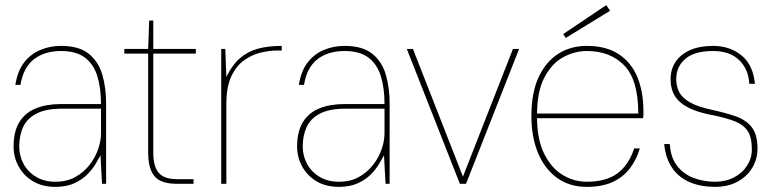

<svg xmlns="http://www.w3.org/2000/svg" viewBox="-20 -717 3027 749"><path d="M196 12Q145 12 108.5 -10Q72 -32 52.5 -68Q33 -104 33 -145Q33 -205 56 -241.5Q79 -278 120.5 -294.5Q162 -311 216 -311H374Q374 -374 359.5 -420.5Q345 -467 311 -492.5Q277 -518 218 -518Q154 -518 112.5 -486Q71 -454 60 -386H40Q48 -439 73.5 -472.5Q99 -506 137 -522Q175 -538 218 -538Q288 -538 326 -507.5Q364 -477 379 -426Q394 -375 394 -312V0H378L372 -111Q365 -98 352.5 -77Q340 -56 320 -36Q300 -16 269.5 -2Q239 12 196 12ZM196 -8Q241 -8 274 -26.5Q307 -45 329.5 -74Q352 -103 363 -135.5Q374 -168 374 -197V-293H221Q159 -293 122.5 -274Q86 -255 70.5 -222Q55 -189 55 -145Q55 -109 72 -77.5Q89 -46 121 -27Q153 -8 196 -8Z M668 0Q632 0 607.5 -11Q583 -22 570.5 -49Q558 -76 558 -122V-508H465V-526H558L562 -637H578V-526H744V-508H578V-122Q578 -67 599.5 -42.5Q621 -18 671 -18H735V0Z M843 0V-526H859L863 -417Q886 -464 916 -490Q946 -516 986 -527Q1026 -538 1079 -538V-520H1061Q1034 -520 1000 -512.5Q966 -505 934.5 -483.5Q903 -462 883 -420.5Q863 -379 863 -311V0Z M1302 12Q1251 12 1214.5 -10Q1178 -32 1158.5 -68Q1139 -104 1139 -145Q1139 -205 1162 -241.5Q1185 -278 1226.5 -294.5Q1268 -311 1322 -311H1480Q1480 -374 1465.5 -420.5Q1451 -467 1417 -492.5Q1383 -518 1324 -518Q1260 -518 1218.5 -486Q1177 -454 1166 -386H1146Q1154 -439 1179.5 -472.5Q1205 -506 1243 -522Q1281 -538 1324 -538Q1394 -538 1432 -507.5Q1470 -477 1485 -426Q1500 -375 1500 -312V0H1484L1478 -111Q1471 -98 1458.5 -77Q1446 -56 1426 -36Q1406 -16 1375.5 -2Q1345 12 1302 12ZM1302 -8Q1347 -8 1380 -26.5Q1413 -45 1435.5 -74Q1458 -103 1469 -135.5Q1480 -168 1480 -197V-293H1327Q1265 -293 1228.5 -274Q1192 -255 1176.5 -222Q1161 -189 1161 -145Q1161 -109 1178 -77.5Q1195 -46 1227 -27Q1259 -8 1302 -8Z M1774 0 1567 -526H1591L1786 -28L1981 -526H2005L1798 0Z M2269 12Q2201 12 2152.5 -23.5Q2104 -59 2078.5 -121Q2053 -183 2053 -264Q2053 -355 2081 -415.5Q2109 -476 2157.5 -507Q2206 -538 2269 -538Q2345 -538 2394 -505.5Q2443 -473 2466.5 -416Q2490 -359 2490 -283Q2490 -275 2490 -269.5Q2490 -264 2489 -256H2064V-274H2470Q2470 -405 2415.5 -461.5Q2361 -518 2269 -518Q2221 -518 2176.5 -493.5Q2132 -469 2103.5 -414.5Q2075 -360 2075 -269V-260Q2075 -175 2102 -119Q2129 -63 2173.5 -35.5Q2218 -8 2269 -8Q2345 -8 2389 -41Q2433 -74 2454 -138H2476Q2463 -94 2437 -60Q2411 -26 2370 -7Q2329 12 2269 12ZM2187 -569 2177 -584 2345 -697 2360 -675Z M2769 12Q2715 12 2672.5 -5.5Q2630 -23 2603.5 -60Q2577 -97 2571 -155H2593Q2596 -103 2621 -70.5Q2646 -38 2685.5 -23Q2725 -8 2769 -8Q2811 -8 2843.5 -25Q2876 -42 2894.5 -71Q2913 -100 2913 -134Q2913 -181 2897 -205.5Q2881 -230 2848.5 -243Q2816 -256 2764 -267Q2719 -275 2687 -287.5Q2655 -300 2635 -317Q2615 -334 2605.5 -356.5Q2596 -379 2596 -408Q2596 -447 2615.5 -476Q2635 -505 2672 -521.5Q2709 -538 2762 -538Q2827 -538 2872.5 -501Q2918 -464 2925 -390H2903Q2900 -447 2863.5 -482.5Q2827 -518 2762 -518Q2689 -518 2653.5 -487.5Q2618 -457 2618 -408Q2618 -382 2629 -359Q2640 -336 2671 -318Q2702 -300 2760 -288Q2810 -277 2849.5 -263.5Q2889 -250 2912 -221.5Q2935 -193 2935 -137Q2935 -97 2915 -63Q2895 -29 2857.5 -8.5Q2820 12 2769 12Z"/></svg>

Font: DM Sans 9pt Thin
Style: Regular
Weight: 250
Version: Version 4.004;gftools[0.9.30]